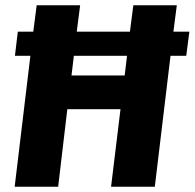

<svg xmlns="http://www.w3.org/2000/svg" viewBox="-20 -713 743 733"><path d="M571 0 631 -500H691L703 -592H642L655 -693H489L476 -592H273L286 -693H120L107 -592H48L37 -500H96L36 0H202L237 -296H440L404 0ZM253 -425 262 -500H465L456 -425Z"/></svg>

Font: Fira Sans OT
Style: Bold Italic
Weight: 700
Italic angle: -8°
Designer: Carrois Corporate & Edenspiekermann
Foundry: Carrois Corporate GbR & Edenspiekermann AG
Version: Version 2.001